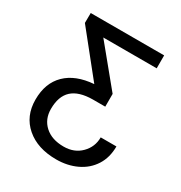

<svg xmlns="http://www.w3.org/2000/svg" viewBox="-170 -648 904 961"><g transform="rotate(30 282.0 -167.5)"><path d="M500.5 -528.3V-453.6H191.9L373.5 -232.4V-158.7H302.2Q221.7 -158.2 182.6 -122.3Q143.6 -86.4 143.6 -13.2Q143.6 45.9 183.6 82.3Q223.6 118.7 292.5 118.7Q353.5 118.7 392.1 79.8Q430.7 41 430.7 -14.2H521.5Q521.5 49.8 491.7 96.4Q461.9 143.1 409.4 168Q356.9 192.9 292.5 192.9Q184.1 192.9 118.7 136.5Q53.2 80.1 53.2 -15.1Q53.2 -110.8 109.6 -166Q166 -221.2 269.5 -229L75.7 -470.7L76.2 -528.3Z"/></g></svg>

Font: Roboto
Style: Regular
Weight: 400
Designer: Google
Version: Version 2.134; 2016; ttfautohint (v1.6)